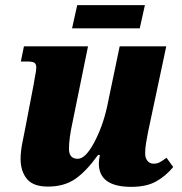

<svg xmlns="http://www.w3.org/2000/svg" viewBox="-20 -716 707 746"><path d="M364 -81Q364 -94 368 -114H361Q315 -50 272 -20.5Q229 9 166 9Q109 9 84.5 -21Q60 -51 60 -99Q60 -129 68 -167Q76 -205 77 -212L111 -389L115 -413Q121 -442 121 -453Q121 -467 114 -472Q107 -477 85 -477H61L73 -536H322L261 -237Q248 -177 248 -138Q248 -99 282 -99Q312 -99 345.5 -161.5Q379 -224 396 -301L445 -536H626L555 -202Q551 -181 547.5 -160Q544 -139 544 -120Q544 -102 553 -91Q562 -80 577 -80Q590 -80 600.5 -85.5Q611 -91 627 -103L653 -67Q624 -32 586.5 -11Q549 10 490 10Q364 10 364 -81ZM280 -696H543L523 -606H260Z"/></svg>

Font: Noto Serif NarrowBlack
Style: Italic
Weight: 900
Width: 4
Italic angle: -12°
Designer: Monotype Design Team
Foundry: Monotype Imaging Inc.
Version: Version 1.001